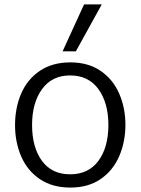

<svg xmlns="http://www.w3.org/2000/svg" viewBox="-20 -829 636 868"><path d="M48 0ZM48 -263Q48 -342 76 -406.5Q104 -471 160.5 -509Q217 -547 298 -547Q379 -547 435 -508.5Q491 -470 519 -405.5Q547 -341 547 -265Q547 -188 519 -123Q491 -58 435 -19.5Q379 19 298 19Q217 19 160.5 -19Q104 -57 76 -121.5Q48 -186 48 -263ZM470 -264Q470 -364 425 -426Q380 -488 297 -488Q215 -488 170 -426Q125 -364 125 -264Q125 -163 169.5 -102Q214 -41 297 -41Q380 -41 425 -102Q470 -163 470 -264ZM360 -809H440L323 -597H263Z"/></svg>

Font: Martel Sans Light
Style: Regular
Weight: 300
Designer: Dan Reynolds and Mathieu Réguer
Foundry: Dan Reynolds and Mathieu Réguer
Version: Version 1.002; ttfautohint (v1.1) -l 5 -r 5 -G 72 -x 0 -D la